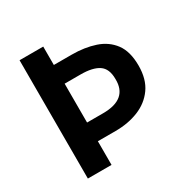

<svg xmlns="http://www.w3.org/2000/svg" viewBox="-166 -890 1021 1040"><g transform="rotate(-30 344.5 -370.0)"><path d="M91 0V-740H239V-625H350Q431 -625 495.5 -603.5Q560 -582 597.5 -531.5Q635 -481 635 -393Q635 -308 596.5 -254Q558 -200 493.5 -174Q429 -148 350 -148H239V0ZM239 -265H339Q494 -265 490 -393Q490 -457 452 -482.5Q414 -508 339 -508H239Z"/></g></svg>

Font: Source Han Sans CN Bold
Style: Bold
Weight: 700
Designer: Ryoko NISHIZUKA 西塚涼子 (kana & ideographs); Paul D. Hunt (Latin, Greek & Cyrillic); Wenlong ZHANG 张文龙 (bopomofo); Sandoll 
Foundry: Adobe Systems Incorporated
Version: Version 1.00;May 30, 2023;FontCreator 11.5.0.2422 32-bit